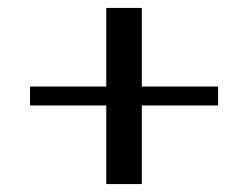

<svg xmlns="http://www.w3.org/2000/svg" viewBox="-20 -577 628 486"><path d="M249 -310C249 -310 249 -111 249 -111C249 -111 339 -111 339 -111C339 -111 339 -310 339 -310C339 -310 532 -310 532 -310C532 -310 532 -358 532 -358C532 -358 339 -358 339 -358C339 -358 339 -557 339 -557C339 -557 249 -557 249 -557C249 -557 249 -358 249 -358C249 -358 56 -358 56 -358C56 -358 56 -310 56 -310C56 -310 249 -310 249 -310Z"/></svg>

Font: BUSH 25 TRIRONG
Style: Regular
Weight: 400
Designer: Katatrad Team
Foundry: CadsonDemak